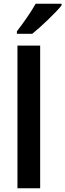

<svg xmlns="http://www.w3.org/2000/svg" viewBox="-20 -1003 348 1023"><path d="M308 -974V-983H170C145 -938 103 -879 70 -836V-823H152C199 -861 278 -936 308 -974ZM194 0V-760H73V0Z"/></svg>

Font: Noto Sans Thai SemCond SemBd
Style: Regular
Weight: 600
Width: 4
Designer: Monotype Design Team
Foundry: Monotype Imaging Inc.
Version: Version 2.002